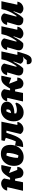

<svg xmlns="http://www.w3.org/2000/svg" viewBox="1805 -2352 746 4396"><g transform="rotate(-90 2178.0 -154.0)"><path d="M8 0 91 -362Q66 -362 12 -363Q19 -407 44 -437.5Q69 -468 103.5 -484.5Q138 -501 174 -501Q209 -501 240 -485Q271 -469 290 -434L262 -296H304Q344 -365 376.5 -407Q409 -449 441 -470Q473 -491 510.5 -496Q548 -501 598 -495L549 -269L413 -320L486 -132Q498 -132 514.5 -132Q531 -132 556 -131Q553 -79 526.5 -44.5Q500 -10 461 3Q422 16 382 4Q342 -8 312 -49L281 -182H239L203 0Z M779 14Q685 14 631.5 -43.5Q578 -101 578 -204Q578 -293 614 -361.5Q650 -430 712.5 -468.5Q775 -507 856 -507Q953 -507 1006 -451.5Q1059 -396 1059 -292Q1059 -203 1023 -134Q987 -65 923.5 -25.5Q860 14 779 14ZM819 -106Q830 -126 840.5 -157.5Q851 -189 859.5 -226.5Q868 -264 872.5 -301.5Q877 -339 875 -369Q862 -374 847.5 -377.5Q833 -381 818 -382Q803 -355 789.5 -308Q776 -261 768.5 -210Q761 -159 762 -118Q775 -112 789 -109.5Q803 -107 819 -106Z M1008 2 1045 -182 1139 -164Q1172 -230 1214 -372L1221 -394L1148 -422L1164 -495H1590L1515 -129Q1549 -131 1587 -129Q1580 -90 1556 -58.5Q1532 -27 1497.5 -8.5Q1463 10 1423 10Q1386 10 1355.5 -8Q1325 -26 1308 -58L1385 -380H1335Q1299 -261 1266.5 -184.5Q1234 -108 1198.5 -66Q1163 -24 1117 -9Q1071 6 1008 2Z M1801 14Q1708 14 1653 -47.5Q1598 -109 1598 -214Q1598 -299 1632.5 -365Q1667 -431 1728 -469Q1789 -507 1868 -507Q1952 -507 2000 -469.5Q2048 -432 2048 -364Q2048 -322 2025 -290.5Q2002 -259 1963.5 -238Q1925 -217 1877.5 -207.5Q1830 -198 1780 -199Q1779 -182 1779 -163Q1779 -159 1779 -157Q1808 -141 1855 -141Q1888 -141 1927.5 -149.5Q1967 -158 2007 -176L2026 -151Q2003 -76 1942 -31Q1881 14 1801 14ZM1871 -356Q1871 -367 1870 -378Q1850 -382 1828 -383Q1812 -359 1802 -333Q1792 -307 1786 -273Q1834 -279 1852.5 -297.5Q1871 -316 1871 -356Z M2053 0 2136 -362Q2111 -362 2057 -363Q2064 -407 2089 -437.5Q2114 -468 2148.5 -484.5Q2183 -501 2219 -501Q2254 -501 2285 -485Q2316 -469 2335 -434L2307 -296H2349Q2389 -365 2421.5 -407Q2454 -449 2486 -470Q2518 -491 2555.5 -496Q2593 -501 2643 -495L2594 -269L2458 -320L2531 -132Q2543 -132 2559.5 -132Q2576 -132 2601 -131Q2598 -79 2571.5 -44.5Q2545 -10 2506 3Q2467 16 2427 4Q2387 -8 2357 -49L2326 -182H2284L2248 0Z M2922 -435 2847 -153Q2854 -149 2862 -146Q2903 -201 2934.5 -259Q2966 -317 2993 -387L3020 -495H3199L3119 -129Q3152 -131 3194 -129Q3168 -38 3148.5 25Q3129 88 3108.5 126Q3088 164 3061 181.5Q3034 199 2992 199Q2944 199 2922 167.5Q2900 136 2907 87L2998 84Q3029 32 3082 -5Q3048 9 3016 9Q2981 9 2954.5 -8.5Q2928 -26 2915 -58L2970 -215L2960 -219Q2922 -141 2882 -81Q2842 -21 2810 4Q2719 16 2676 -24.5Q2633 -65 2655 -143L2719 -364Q2688 -363 2656 -364Q2663 -408 2686.5 -438.5Q2710 -469 2743 -485.5Q2776 -502 2810 -502Q2842 -502 2872.5 -486Q2903 -470 2922 -435Z M3491 -58 3546 -215 3536 -218Q3498 -141 3458 -81Q3418 -21 3385 4Q3366 7 3348 7Q3290 7 3257 -20Q3224 -47 3224 -95Q3224 -119 3231 -143L3295 -364Q3264 -363 3232 -364Q3239 -408 3262.5 -438.5Q3286 -469 3318.5 -485.5Q3351 -502 3385 -502Q3418 -502 3448.5 -486Q3479 -470 3498 -435L3423 -153Q3430 -149 3438 -146Q3478 -200 3509.5 -257Q3541 -314 3567 -383L3596 -495H3775L3695 -130Q3729 -132 3766 -129Q3760 -86 3735.5 -55Q3711 -24 3676.5 -7.5Q3642 9 3606 9Q3572 9 3541.5 -7.5Q3511 -24 3491 -58Z M4064 -58 4119 -215 4109 -218Q4071 -141 4031 -81Q3991 -21 3958 4Q3939 7 3921 7Q3863 7 3830 -20Q3797 -47 3797 -95Q3797 -119 3804 -143L3868 -364Q3837 -363 3805 -364Q3812 -408 3835.5 -438.5Q3859 -469 3891.5 -485.5Q3924 -502 3958 -502Q3991 -502 4021.5 -486Q4052 -470 4071 -435L3996 -153Q4003 -149 4011 -146Q4051 -200 4082.5 -257Q4114 -314 4140 -383L4169 -495H4348L4268 -130Q4302 -132 4339 -129Q4333 -86 4308.5 -55Q4284 -24 4249.5 -7.5Q4215 9 4179 9Q4145 9 4114.5 -7.5Q4084 -24 4064 -58Z"/></g></svg>

Font: Piazzolla Black
Style: Italic
Weight: 900
Italic angle: -11.3°
Designer: Juan Pablo del Peral
Foundry: Huerta Tipografica
Version: Version 1.330